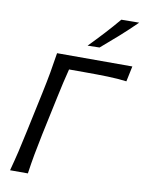

<svg xmlns="http://www.w3.org/2000/svg" viewBox="-103 -1039 831 1109"><g transform="rotate(10 313.0 -484.5)"><path d="M35 0Q51 -59.5 64 -114.2Q77 -169 91 -236L141.5 -473Q156 -541 166 -597Q176 -653 185 -713H626.5L607.5 -622.5Q555.5 -629 496 -630.8Q436.5 -632.5 355 -632.5H269.5Q259 -592 249.5 -550.5Q240 -509 230 -461.5L182 -236Q168 -169 158 -114.2Q148 -59.5 139.5 0ZM351 -786.5Q395 -831.5 436.8 -876.8Q478.5 -922 517 -968L621.5 -969Q574.5 -922.5 524 -877.5Q473.5 -832.5 421 -788Z"/></g></svg>

Font: Commissioner Flair
Style: Italic
Weight: 400
Italic angle: -12°
Designer: Kostas Bartsokas
Foundry: Kostas Bartsokas
Version: Version 1.000; ttfautohint (v1.8.3)